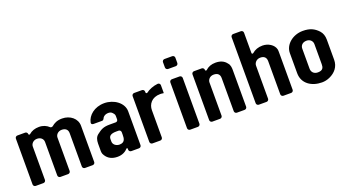

<svg xmlns="http://www.w3.org/2000/svg" viewBox="-51 -1182 3083 1703"><g transform="rotate(-20 1490.5 -330.5)"><path d="M272 -482C234 -482 202 -471 177 -449C172 -444 162 -447 162 -454V-455C162 -466 152 -476 141 -476H67C55 -476 45 -466 45 -454V-22C45 -10 55 0 67 0H140C152 0 162 -10 162 -22V-337C162 -361 183 -389 220 -389C254 -389 278 -368 278 -337V-22C278 -10 288 0 300 0H373C385 0 395 -10 395 -22V-337C395 -361 416 -389 453 -389C489 -389 510 -370 510 -337V-22C510 -10 520 0 532 0H605C617 0 627 -10 627 -22V-364C627 -432 566 -482 490 -482C442 -482 413 -466 390 -446C384 -441 370 -440 365 -446C342 -468 311 -482 272 -482Z M947 -31V-22C947 -10 957 0 969 0H1042C1054 0 1064 -10 1064 -22V-341C1064 -422 978 -482 888 -482C794 -482 729 -424 717 -362C714 -348 723 -341 737 -341H819C824 -341 832 -347 834 -351C841 -371 861 -388 893 -388C909 -388 921 -383 929 -374C948 -355 947 -348 947 -328V-308C947 -296 938 -287 927 -287H868C809 -287 785 -272 746 -242C724 -225 715 -198 715 -163V-109C715 -90 713 -71 728 -50C751 -13 788 6 839 6C886 6 917 -14 937 -36C941 -40 947 -37 947 -31ZM903 -209H925C937 -209 947 -199 947 -187V-163C947 -129 944 -90 892 -90C859 -90 832 -112 832 -140V-164C832 -195 856 -209 903 -209Z M1416 -389V-460C1416 -473 1405 -482 1392 -481C1347 -476 1307 -459 1280 -438C1274 -434 1265 -438 1265 -446V-454C1265 -466 1255 -476 1243 -476H1169C1157 -476 1147 -466 1147 -454V-22C1147 -10 1157 0 1169 0H1243C1255 0 1265 -10 1265 -22V-279C1265 -333 1301 -388 1383 -388C1392 -388 1403 -387 1412 -385C1414 -384 1416 -386 1416 -389Z M1525 0H1598C1610 0 1620 -10 1620 -22V-454C1620 -466 1610 -476 1598 -476H1525C1513 -476 1503 -466 1503 -454V-22C1503 -10 1513 0 1525 0ZM1525 -573H1598C1610 -573 1620 -583 1620 -595V-645C1620 -657 1610 -667 1598 -667H1525C1513 -667 1503 -657 1503 -645V-595C1503 -583 1513 -573 1525 -573Z M2042 -435C2019 -467 1984 -482 1938 -482C1899 -482 1868 -470 1844 -447C1839 -442 1829 -445 1829 -452V-454C1829 -466 1819 -476 1807 -476H1734C1722 -476 1712 -466 1712 -454V-22C1712 -10 1722 0 1734 0H1807C1819 0 1829 -10 1829 -22V-335C1829 -359 1849 -388 1887 -388C1924 -388 1944 -370 1944 -335V-22C1944 -10 1954 0 1966 0H2039C2051 0 2061 -10 2061 -22V-370C2061 -388 2059 -418 2042 -435Z M2382 -482C2342 -482 2309 -470 2283 -447C2278 -442 2268 -445 2268 -452V-645C2268 -657 2258 -667 2246 -667H2173C2161 -667 2151 -657 2151 -645V-22C2151 -10 2161 0 2173 0H2246C2258 0 2268 -10 2268 -22V-334C2268 -358 2289 -388 2327 -388C2366 -388 2383 -367 2383 -334V-22C2383 -10 2393 0 2405 0H2478C2490 0 2500 -10 2500 -22V-370C2500 -384 2500 -395 2498 -404C2487 -450 2435 -482 2382 -482Z M2768 6C2793 6 2818 1 2842 -10C2898 -35 2937 -81 2937 -146V-336C2937 -371 2927 -400 2907 -422C2870 -462 2829 -482 2762 -482C2667 -482 2588 -416 2588 -336V-146C2588 -47 2672 6 2768 6ZM2764 -389C2797 -389 2820 -366 2820 -336V-148C2820 -118 2814 -90 2764 -90C2727 -90 2705 -114 2705 -146V-336C2705 -363 2724 -389 2764 -389Z"/></g></svg>

Font: DIN Rundschrift
Style: Breit
Weight: 400
Width: 7
Version: Version 1.027